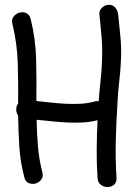

<svg xmlns="http://www.w3.org/2000/svg" viewBox="-20 -759 569 791"><path d="M54.7 -333Q55.7 -416 53.2 -497.6Q50.8 -579.1 31.2 -660.2Q26.4 -678.7 36.1 -690.9Q45.9 -703.1 60.1 -707Q74.2 -710.9 87.9 -705.1Q101.6 -699.2 106.4 -680.7Q127 -597.7 128.9 -513.2Q130.9 -428.7 129.9 -342.8Q160.2 -339.8 190.4 -336.4Q220.7 -333 251 -331.5Q281.2 -330.1 311 -331.5Q340.8 -333 370.1 -340.8Q377.9 -343.8 386.7 -341.8Q389.6 -385.7 394.5 -428.2Q399.4 -470.7 400.4 -514.6Q402.3 -561.5 398.4 -607.4Q394.5 -653.3 389.6 -700.2Q387.7 -715.8 400.4 -727.5Q413.1 -739.3 428.7 -739.3Q445.3 -739.3 455.1 -727.5Q464.8 -715.8 466.8 -700.2Q471.7 -653.3 476.1 -607.4Q480.5 -561.5 478.5 -514.6Q476.6 -467.8 471.2 -423.3Q465.8 -378.9 463.9 -332Q459 -255.9 457 -179.2Q455.1 -102.5 460 -26.4Q460.9 -6.8 449.2 2.4Q437.5 11.7 422.9 11.7Q408.2 11.7 395.5 2.4Q382.8 -6.8 381.8 -26.4Q377.9 -85 378.4 -144.5Q378.9 -204.1 381.8 -263.7Q350.6 -255.9 319.3 -254.4Q288.1 -252.9 256.8 -254.4Q225.6 -255.9 193.8 -259.3Q162.1 -262.7 130.9 -265.6Q131.8 -210.9 136.2 -157.2Q140.6 -103.5 154.3 -49.8Q159.2 -31.2 149.9 -19Q140.6 -6.8 126.5 -2.9Q112.3 1 98.1 -4.9Q84 -10.7 80.1 -29.3Q63.5 -91.8 59.6 -154.8Q55.7 -217.8 54.7 -282.2Q46.9 -293 46.9 -307.6Q46.9 -322.3 54.7 -333Z"/></svg>

Font: Schoolbell
Style: Regular
Weight: 400
Designer: Font Diner, Inc
Foundry: Font Diner, Inc
Version: Version 1.001